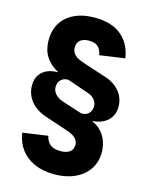

<svg xmlns="http://www.w3.org/2000/svg" viewBox="-129 -822 824 1050"><g transform="rotate(15 282.5 -296.5)"><path d="M280.8 146.5Q216.8 146.5 168.5 125Q120.1 103.5 91.1 64.2Q62 24.9 54.2 -28.3L196.8 -48.8Q202.1 -18.6 222.7 -1.7Q243.2 15.1 280.8 15.1Q314.9 15.1 333.7 1.5Q352.5 -12.2 352.5 -38.1Q352.5 -54.7 344.2 -66.9Q335.9 -79.1 320.3 -88.4Q304.7 -97.7 282.2 -104.5L157.7 -146Q121.1 -158.2 94.2 -179.4Q67.4 -200.7 53 -229.7Q38.6 -258.8 38.6 -292Q38.6 -327.6 54.2 -351.3Q69.8 -375 96.9 -386.7Q124 -398.4 158.2 -397.9V-398.9Q110.4 -424.8 86.4 -463.1Q62.5 -501.5 62.5 -554.2Q62.5 -640.6 120.1 -689.7Q177.7 -738.8 276.4 -738.8Q371.6 -738.8 426.5 -693.4Q481.4 -647.9 493.7 -566.9L351.1 -546.4Q345.7 -577.6 328.6 -593.3Q311.5 -608.9 277.8 -608.9Q245.6 -608.9 228.3 -594.5Q210.9 -580.1 210.9 -553.2Q210.9 -535.2 220 -521.5Q229 -507.8 246.1 -498.3Q263.2 -488.8 287.6 -481.4L411.6 -440.9Q447.3 -430.2 473.1 -409.4Q499 -388.7 512.7 -361.1Q526.4 -333.5 526.4 -301.3Q526.4 -266.6 510.7 -242.2Q495.1 -217.8 468.3 -204.3Q441.4 -190.9 407.2 -189.5V-188.5Q442.9 -172.4 463.6 -147.7Q484.4 -123 493.4 -94Q502.4 -64.9 502.4 -36.1Q502.4 19 474.4 60.3Q446.3 101.6 396.5 124Q346.7 146.5 280.8 146.5ZM333.5 -215.3Q343.8 -211.9 357.4 -215.3Q371.1 -218.8 382.1 -229.7Q393.1 -240.7 395.5 -259.3Q397.9 -273.4 393.3 -287.6Q388.7 -301.8 375.2 -314Q361.8 -326.2 337.4 -333.5L230.5 -370.6Q219.7 -374.5 205.8 -371.3Q191.9 -368.2 180.7 -357.4Q169.4 -346.7 166.5 -327.6Q163.6 -310.5 169.9 -295.4Q176.3 -280.3 190.9 -268.6Q205.6 -256.8 226.1 -250Z"/></g></svg>

Font: Inter 16pt ExtraBold
Style: Regular
Weight: 800
Version: Version 4.001;git-66647c0bb